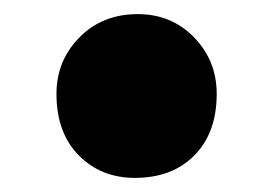

<svg xmlns="http://www.w3.org/2000/svg" viewBox="-20 -379 387 272"><path d="M60 -246Q60 -293 92.5 -326Q125 -359 175 -359Q223 -359 255 -326Q287 -293 287 -246Q287 -191 255.5 -159Q224 -127 171 -127Q123 -127 91.5 -159Q60 -191 60 -246Z"/></svg>

Font: Lalezar
Style: Regular
Weight: 400
Designer: Borna Izadpanah
Foundry: Borna Izadpanah
Version: Version 1.003;November 28, 2018;FontCreator 11.5.0.2421 64-b